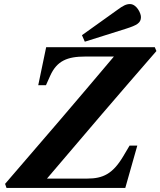

<svg xmlns="http://www.w3.org/2000/svg" viewBox="-20 -924 789 944"><path d="M383 -751 397 -719 600 -783C653 -800 673 -811 673 -840C673 -860 651 -904 619 -904C601 -904 586 -897 555 -874ZM5 -20 12 0H596L655 -208H617L585 -154C534 -69 486 -46 409 -46H211C389 -256 568 -465 749 -673L741 -692H207L168 -505H206L227 -552C260 -625 311 -646 399 -646H540C363 -436 185 -228 5 -20Z"/></svg>

Font: Heuristica
Style: Bold Italic
Weight: 700
Italic angle: -13°
Version: Version 1.0.1